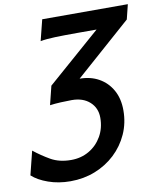

<svg xmlns="http://www.w3.org/2000/svg" viewBox="-101 -784 911 1089"><g transform="rotate(-10 354.5 -239.5)"><path d="M710.4 -705.6 689.5 -621.1 367.7 -336.9Q429.7 -336.9 477.8 -310.1Q525.9 -283.2 553.5 -234.1Q581.1 -185.1 581.1 -117.7Q581.1 -43.9 552.7 18.8Q524.4 81.5 474.4 128.4Q424.3 175.3 358.4 201.2Q292.5 227.1 216.8 227.1Q147.9 227.1 89.8 206.5Q31.7 186 -2.4 154.8L31.7 18.1Q75.2 52.7 124 80.8Q172.9 108.9 241.2 108.9Q298.8 108.9 344.7 82Q390.6 55.2 417.7 8.1Q444.8 -39.1 444.8 -98.6Q444.8 -154.8 406 -189.9Q367.2 -225.1 302.2 -225.1Q273.9 -225.1 239.3 -223.4Q204.6 -221.7 176.3 -217.8L203.1 -325.7L510.7 -594.7H401.9Q322.3 -594.7 271.5 -593Q220.7 -591.3 187 -585L217.3 -705.6Z"/></g></svg>

Font: Andika
Style: Bold Italic
Weight: 700
Italic angle: -14°
Designer: Victor Gaultney, Annie Olsen, Julie Remington, Don Collingsworth, Eric Hays, Becca Hirsbrunner
Foundry: SIL International
Version: Version 6.101